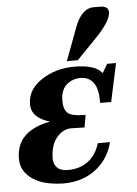

<svg xmlns="http://www.w3.org/2000/svg" viewBox="-54 -789 598 836"><g transform="rotate(-5 245.5 -370.5)"><path d="M190.4 6.3Q92.8 4.9 43.5 -37.1Q5.4 -69.3 5.4 -117.7Q5.4 -239.3 154.8 -267.1Q74.2 -290 74.2 -349.6Q74.2 -413.6 136.2 -454.8Q198.2 -496.1 281.2 -496.1Q371.1 -496.1 401.4 -457.5L424.3 -496.1H462.9L427.2 -329.1H378.9V-337.4Q378.9 -444.8 300.8 -444.8Q272.9 -444.8 249 -428.2Q215.8 -405.3 215.8 -352.1Q215.8 -315.4 233.2 -299.1Q250.5 -282.7 311.5 -282.7L301.8 -228.5Q267.6 -230 243.7 -230Q207 -230 179.4 -196.3Q151.9 -162.6 151.9 -104Q151.9 -82.5 166 -66.9Q180.7 -50.3 213.9 -50.3Q266.1 -50.3 302 -77.1Q337.9 -104 353.5 -155.3H406.7Q390.6 -89.4 340.8 -45.9Q279.8 6.3 190.4 6.3ZM298.3 -522.9H250.5L303.2 -664.1Q333.5 -746.6 387.2 -746.6H414.6Q451.7 -746.6 451.7 -718.8Q451.7 -680.7 380.9 -607.9Z"/></g></svg>

Font: Munson
Style: Bold Italic
Weight: 700
Italic angle: -12°
Designer: Paul James MIller
Foundry: High-Logic / Made with FontCreator
Version: Version 2.10;May 5, 2019;FontCreator 11.5.0.2430 64-bit